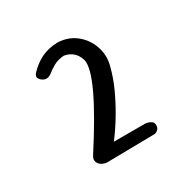

<svg xmlns="http://www.w3.org/2000/svg" viewBox="-86 -726 449 461"><g transform="rotate(-30 138.5 -495.5)"><path d="M88 -341Q81 -341 73.5 -345Q66 -349 63.5 -356.5Q61 -364 66 -372Q119 -454 143.5 -506.5Q168 -559 163 -581Q158 -597 148 -605Q138 -613 125 -615Q109 -614 97 -607.5Q85 -601 74 -592Q74 -592 70.5 -590Q67 -588 61.5 -588Q56 -588 49 -593Q44 -598 43 -601Q42 -604 43.5 -607.5Q45 -611 47 -613Q63 -630 82 -639.5Q101 -649 127 -650Q157 -649 178 -632Q199 -615 207.5 -589.5Q216 -564 209 -538Q202 -510 189.5 -482.5Q177 -455 161 -428Q145 -401 126 -376H214Q214 -376 219 -375Q224 -374 229 -370.5Q234 -367 234 -360Q234 -353 231 -349.5Q228 -346 224.5 -344.5Q221 -343 221 -343Z"/></g></svg>

Font: Sour Gummy
Style: Regular
Weight: 400
Designer: Stefie Justprince
Foundry: Eifetstype
Version: Version 1.000